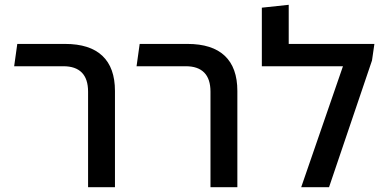

<svg xmlns="http://www.w3.org/2000/svg" viewBox="-20 -780 1614 800"><path d="M347 0V-398Q347 -451 321 -477.5Q295 -504 244 -504H39L52 -597H251Q354 -597 406.5 -547.5Q459 -498 459 -401V0Z M857 0V-398Q857 -451 831 -477.5Q805 -504 754 -504H549L562 -597H761Q864 -597 916.5 -547.5Q969 -498 969 -401V0Z M1183 -597H1540L1530 -528L1351 0H1235L1409 -504H1071V-748L1183 -760Z"/></svg>

Font: Noto Sans Hebrew Thin Medium
Style: Regular
Weight: 500
Version: Version 3.001